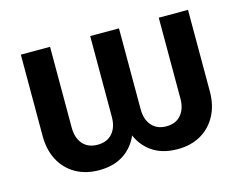

<svg xmlns="http://www.w3.org/2000/svg" viewBox="-81 -664 1011 799"><g transform="rotate(-15 424.5 -264.5)"><path d="M255.9 9.8Q198.2 9.8 155 -14.9Q111.8 -39.6 88.1 -84.2Q64.5 -128.9 64.5 -187.5V-539.1H190.4V-190.9Q190.4 -146.5 213.1 -120.4Q235.8 -94.2 276.9 -94.2Q317.9 -94.2 340.6 -120.4Q363.3 -146.5 363.3 -190.9V-539.1H487.3V-190.9Q487.3 -146.5 510 -120.4Q532.7 -94.2 573.2 -94.2Q613.8 -94.2 636.2 -120.4Q658.7 -146.5 658.7 -190.9V-539.1H784.7V-187.5Q784.7 -128.9 761 -84.2Q737.3 -39.6 694.6 -14.9Q651.9 9.8 593.8 9.8Q535.2 9.8 493.9 -14.6Q452.6 -39.1 429.9 -83.5Q407.2 -127.9 404.8 -187.5H444.3Q442.4 -128.4 419.9 -84Q397.5 -39.6 356.2 -14.9Q314.9 9.8 255.9 9.8Z"/></g></svg>

Font: Inter 18pt SemiBold
Style: Regular
Weight: 600
Designer: Rasmus Andersson
Foundry: rsms
Version: Version 4.001;git-66647c0bb